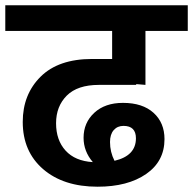

<svg xmlns="http://www.w3.org/2000/svg" viewBox="-33 -712 730 726"><path d="M517 -595V-391L482 -394V-391H341Q260 -391 219.5 -350.5Q179 -310 179 -246Q179 -182 215 -142.5Q251 -103 318 -99Q283 -140 283 -191Q283 -248 323.5 -285.5Q364 -323 432 -323Q506 -323 547.5 -285.5Q589 -248 589 -186Q589 -102 519.5 -54Q450 -6 336 -6Q207 -6 130 -72.5Q53 -139 53 -251Q53 -355 120.5 -422Q188 -489 315 -489H391V-595H-13V-692H677V-595ZM434 -236Q411 -236 397 -220Q383 -204 383 -175Q383 -137 400 -104Q481 -123 481 -189Q481 -236 434 -236Z"/></svg>

Font: FiraGO SemiBold
Style: Regular
Weight: 600
Designer: bBox Type
Foundry: bBox Type GmbH
Version: Version 1.001;PS 001.001;hotconv 1.0.88;makeotf.lib2.5.64775